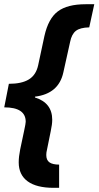

<svg xmlns="http://www.w3.org/2000/svg" viewBox="-24 -734 468 912"><path d="M98.1 -155.8Q98.1 -224.1 -3.9 -224.1L18.1 -335.9Q79.1 -335.9 113 -356.7Q147 -377.4 157.2 -423.8L187 -563Q205.6 -646 250.7 -679.9Q295.9 -713.9 382.8 -713.9H423.8L399.9 -604Q356.4 -603 336.4 -587.4Q316.4 -571.8 309.1 -535.2L276.9 -390.1Q254.9 -288.6 142.1 -274.9V-271Q224.1 -245.6 224.1 -165Q224.1 -143.6 216.8 -109.9L199.2 -22.9Q195.8 -9.8 195.8 2Q195.8 26.9 211.2 37.4Q226.6 47.9 256.8 47.9V158.2H231Q149.4 158.2 107.2 127.2Q64.9 96.2 64.9 37.1Q64.9 10.3 71.8 -23.9L90.8 -113.8Q98.1 -147.5 98.1 -155.8Z"/></svg>

Font: Open Sans Hebrew
Style: Bold Italic
Weight: 700
Italic angle: -12°
Foundry: Ascender Corporation, Yanek Iontef
Version: Version 2.001;PS 002.001;hotconv 1.0.70;makeotf.lib2.5.58329